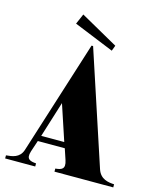

<svg xmlns="http://www.w3.org/2000/svg" viewBox="-129 -987 898 1079"><g transform="rotate(15 319.5 -447.5)"><path d="M5 -18V0H180V-18C146 -21 119 -26 135 -76L157 -142H314L335 -79C352 -28 326 -21 292 -18V0H634V-18C600 -20 554 -25 536 -79L319 -738H310L100 -75C84 -25 39 -21 5 -18ZM168 -175 233 -383 302 -175ZM194 -835 427 -740 439 -772 220 -895Z"/></g></svg>

Font: Sprat Condesed
Style: Bold
Weight: 700
Width: 3
Designer: Ethan Nakache
Foundry: Collletttivo
Version: Version 2.000;Glyphs 3.2 (3217)